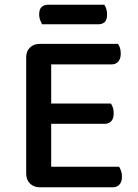

<svg xmlns="http://www.w3.org/2000/svg" viewBox="-20 -793 584 814"><path d="M149 1Q123 1 107 -15Q91 -31 91 -57V-550Q91 -576 107 -591.5Q123 -607 149 -607H480Q485 -601 488.5 -590Q492 -579 492 -566Q492 -544 481.5 -532Q471 -520 453 -520H197V-354H450Q455 -348 458.5 -337Q462 -326 462 -313Q462 -290 451.5 -279Q441 -268 423 -268H197V-86H485Q489 -80 493 -69Q497 -58 497 -45Q497 -22 486.5 -10.5Q476 1 458 1ZM158 -690Q154 -698 150 -708.5Q146 -719 146 -731Q146 -754 156.5 -763.5Q167 -773 184 -773H422Q434 -756 434 -732Q434 -709 424 -699.5Q414 -690 396 -690Z"/></svg>

Font: Baloo Thambi 2 Medium
Style: Regular
Weight: 500
Designer: Aadarsh Rajan and Ek Type
Foundry: Ek Type
Version: Version 1.640;hotconv 1.0.111;makeotfexe 2.5.65597; ttfautoh